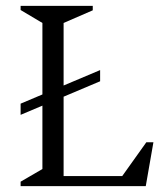

<svg xmlns="http://www.w3.org/2000/svg" viewBox="-20 -632 562 652"><path d="M50 -242V-280L320 -394V-356ZM50 0V-15L124 -58V-554L50 -598V-612H295V-597L196 -554V-34H395L477 -149H501L475 0Z"/></svg>

Font: Ancizar Serif Light
Style: Regular
Weight: 300
Designer: Cesar Puertas, Viviana Monsalve, Julian Moncada, Julian Prieto, Jose Castro, Felipe Aragon, Mariel Hernandez, Sara Alarc
Version: Version 8.100